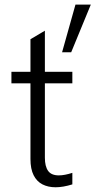

<svg xmlns="http://www.w3.org/2000/svg" viewBox="-20 -804 414 832"><path d="M221 7.5Q188.5 7.5 164 -5Q139.5 -17.5 125.8 -44.5Q112 -71.5 112 -115V-443H29.5V-493H112V-634L174.5 -671V-493H293.5V-443H174.5V-120.5Q174.5 -83 188.5 -63.5Q202.5 -44 235 -44Q259.5 -44 293.5 -55V-5Q253 7.5 221 7.5ZM288.5 -577.5H249L307 -784H373.5Z"/></svg>

Font: Acari Sans Neue
Style: Regular
Weight: 400
Designer: Alfredo Marco Pradil (font), Cristiano Sobral (main changes)
Foundry: Hanken Design Co. (font), Cristiano Sobral (main changes)
Version: Version 2.459;March 19, 2022;FontCreator 14.0.0.2808 64-bit;